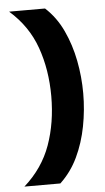

<svg xmlns="http://www.w3.org/2000/svg" viewBox="-54 -713 447 820"><g transform="rotate(-5 170.0 -303.0)"><path d="M17 72Q97 1 131 -94Q165 -189 165 -303Q165 -416 131 -512Q97 -608 17 -678H171Q218 -635 246.5 -574Q275 -513 288.5 -443.5Q302 -374 302 -303Q302 -232 288.5 -162Q275 -92 246.5 -32Q218 28 171 72Z"/></g></svg>

Font: Kanit Medium
Style: Regular
Weight: 500
Designer: Katatrad Team
Foundry: CadsonDemak
Version: Version 2.000; ttfautohint (v1.8.3)